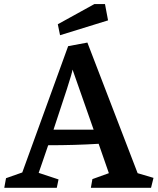

<svg xmlns="http://www.w3.org/2000/svg" viewBox="-37 -896 752 916"><path d="M695.3 -47.4 683.6 0H396.5L403.8 -41.5L482.4 -69.8L433.6 -210Q322.3 -203.1 192.9 -203.1Q175.3 -150.9 163.1 -116.2Q150.9 -81.5 147.5 -71.3L242.2 -40L233.9 0H-16.6L-8.3 -45.9L69.3 -73.2L288.1 -675.8L379.9 -692.9L619.6 -69.8ZM409.7 -277.3 309.1 -564Q306.2 -545.4 282.2 -471.2Q258.3 -397 218.3 -277.3ZM238.8 -780.3 413.1 -876.5H463.9L478.5 -798.8L249.5 -728Z"/></svg>

Font: Vesper Libre Medium
Style: Regular
Weight: 500
Designer: Robert Keller & Kimya Gandhi
Foundry: Mota Italic
Version: Version 1.058